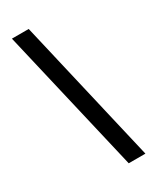

<svg xmlns="http://www.w3.org/2000/svg" viewBox="-216 -925 818 992"><g transform="rotate(-30 193.0 -429.5)"><path d="M240.7 0 40 -859.4H140.1L340.3 0Z"/></g></svg>

Font: Antonio SemiBold
Style: Regular
Weight: 600
Designer: Vernon Adams
Foundry: Vernon Adams
Version: Version 1.002